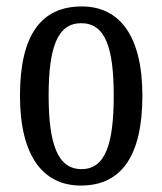

<svg xmlns="http://www.w3.org/2000/svg" viewBox="-20 -566 504 596"><path d="M231 10C356 10 422 -81 422 -269C422 -456 350 -546 234 -546C107 -546 42 -456 42 -269C42 -81 114 10 231 10ZM233 -41C159 -41 131 -119 131 -269C131 -418 158 -494 232 -494C307 -494 333 -418 333 -269C333 -119 307 -41 233 -41Z"/></svg>

Font: Noto Serif Armenian ExtraCondensed
Style: Regular
Weight: 400
Width: 2
Designer: Monotype Design Team
Foundry: Monotype Imaging Inc.
Version: Version 2.008